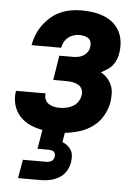

<svg xmlns="http://www.w3.org/2000/svg" viewBox="-53 -570 607 832"><g transform="rotate(5 250.0 -154.0)"><path d="M57 220 71 139H171Q177 139 182.5 138Q188 137 193.5 134.5Q199 132 202.5 126.5Q206 121 207 116Q208 109 207 103Q206 97 202 93Q198 89 191.5 87.5Q185 86 179 86H130L144 3Q115 -2 89 -14Q63 -26 44.5 -46.5Q26 -67 18 -95.5Q10 -124 15 -154L16 -156H145L144 -155Q142 -142 146.5 -130.5Q151 -119 161 -112Q171 -105 183.5 -102Q196 -99 209 -99Q223 -99 238 -102Q253 -105 266.5 -112.5Q280 -120 289 -133Q298 -146 300 -160Q303 -174 298 -186.5Q293 -199 282 -205.5Q271 -212 257.5 -214.5Q244 -217 230 -217H172L189 -324H247Q258 -324 270 -326Q282 -328 293 -334.5Q304 -341 311 -351.5Q318 -362 319 -373Q321 -384 318.5 -394Q316 -404 308 -410Q300 -416 289.5 -418.5Q279 -421 268 -421Q255 -421 242.5 -417Q230 -413 219.5 -404.5Q209 -396 202.5 -384Q196 -372 194 -359H65Q69 -382 78 -404.5Q87 -427 101.5 -447Q116 -467 135 -483.5Q154 -500 176.5 -510Q199 -520 222 -524Q245 -528 268 -528Q293 -528 317.5 -524.5Q342 -521 364.5 -512.5Q387 -504 405 -489Q423 -474 434 -453.5Q445 -433 448 -408.5Q451 -384 447 -359Q445 -344 439.5 -330Q434 -316 424.5 -304Q415 -292 401.5 -283.5Q388 -275 375 -268Q391 -259 403 -246Q415 -233 422 -216.5Q429 -200 429.5 -180.5Q430 -161 427 -142Q422 -112 405.5 -83Q389 -54 362 -34.5Q335 -15 303.5 -5.5Q272 4 242 7L235 48Q247 52 257 60Q267 68 273.5 79Q280 90 281 103.5Q282 117 280 131Q277 151 266 169.5Q255 188 236.5 199.5Q218 211 197.5 215.5Q177 220 157 220Z"/></g></svg>

Font: Iosevka SS18 Heavy
Style: Italic
Weight: 900
Italic angle: -9°
Monospace: yes
Designer: Belleve Invis
Foundry: Belleve Invis
Version: Version 25.1.1; ttfautohint (v1.8.4)